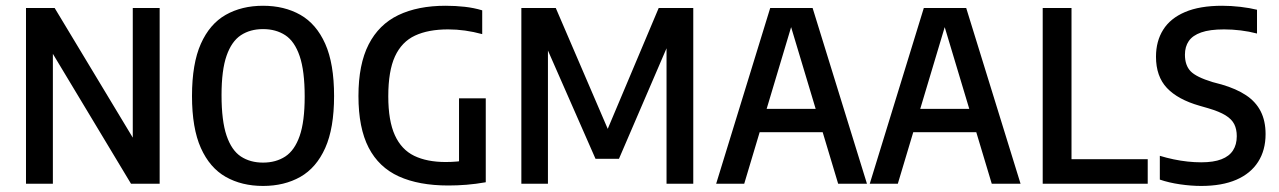

<svg xmlns="http://www.w3.org/2000/svg" viewBox="-20 -622 4329 650"><path d="M68 0V-595H165L448.5 -124.5H429.5V-595H520.5V0H423.5L140.5 -470.5H159V0Z M870.5 7.5Q798.5 7.5 744.2 -23.2Q690 -54 660 -121Q630 -188 630 -297Q630 -406.5 660 -473.8Q690 -541 744.2 -571.8Q798.5 -602.5 870.5 -602.5Q942.5 -602.5 996.8 -571.8Q1051 -541 1081 -473.8Q1111 -406.5 1111 -297Q1111 -188 1081 -121Q1051 -54 996.8 -23.2Q942.5 7.5 870.5 7.5ZM870.5 -71.5Q914 -71.5 945.8 -92.2Q977.5 -113 994.5 -161.8Q1011.5 -210.5 1011.5 -295Q1011.5 -382 994.5 -432Q977.5 -482 945.8 -502.8Q914 -523.5 870.5 -523.5Q827 -523.5 795.5 -502.8Q764 -482 747 -433.2Q730 -384.5 730 -300Q730 -213 747 -163Q764 -113 795.5 -92.2Q827 -71.5 870.5 -71.5Z M1498 6Q1398 6 1330.2 -24.8Q1262.5 -55.5 1228 -122.2Q1193.5 -189 1193.5 -297Q1193.5 -404 1228 -471.5Q1262.5 -539 1328.5 -570.8Q1394.5 -602.5 1488.5 -602.5Q1522 -602.5 1553.2 -599Q1584.5 -595.5 1612.5 -587V-506.5Q1583 -514.5 1554.5 -518.5Q1526 -522.5 1497 -522.5Q1430 -522.5 1385 -501.5Q1340 -480.5 1317.2 -431.2Q1294.5 -382 1294.5 -296Q1294.5 -213 1316.8 -164.2Q1339 -115.5 1382.2 -94.5Q1425.5 -73.5 1489 -73.5Q1508.5 -73.5 1527.5 -75.2Q1546.5 -77 1563 -79.5L1534 -54V-289H1624.5V-5Q1590.5 1 1559.2 3.5Q1528 6 1498 6Z M1745 0V-595H1861.5L2044 -170.5H2031L2210 -595H2327V0H2236.5V-505H2256.5L2075.5 -84.5H1996L1811.5 -504.5H1835V0Z M2404.5 0 2587.5 -595H2731L2915 0H2817.5L2652 -551H2664.5L2499.5 0ZM2505 -174.5 2524 -253.5H2793.5L2813 -174.5Z M2924.5 0 3107.5 -595H3251L3435 0H3337.5L3172 -551H3184.5L3019.5 0ZM3025 -174.5 3044 -253.5H3313.5L3333 -174.5Z M3510 0V-595H3607.5V-83H3865.5V0Z M4046.5 7.5Q4012.5 7.5 3974.8 2Q3937 -3.5 3906.5 -14V-94.5Q3929.5 -87.5 3953.5 -82.5Q3977.5 -77.5 4001 -75Q4024.5 -72.5 4046.5 -72.5Q4088.5 -72.5 4115 -82.8Q4141.5 -93 4154.2 -112.8Q4167 -132.5 4167 -161Q4167 -184.5 4158.5 -201.5Q4150 -218.5 4129 -231.5Q4108 -244.5 4070.5 -255.5L4041 -264Q3967.5 -285 3930.5 -324.2Q3893.5 -363.5 3893.5 -430Q3893.5 -482.5 3917.8 -521.2Q3942 -560 3991.8 -581.2Q4041.5 -602.5 4117.5 -602.5Q4147.5 -602.5 4179.5 -598.8Q4211.5 -595 4235.5 -589V-508.5Q4209 -515.5 4180.5 -519Q4152 -522.5 4124 -522.5Q4075.5 -522.5 4046.5 -512.2Q4017.5 -502 4004.5 -483Q3991.5 -464 3991.5 -437Q3991.5 -401 4010.5 -381Q4029.5 -361 4085.5 -344L4115.5 -336Q4165.5 -321.5 4198.5 -299.5Q4231.5 -277.5 4248 -245Q4264.5 -212.5 4264.5 -168Q4264.5 -113.5 4239.2 -74Q4214 -34.5 4165.5 -13.5Q4117 7.5 4046.5 7.5Z"/></svg>

Font: Encode Sans SC Condensed Medium
Style: Regular
Weight: 500
Width: 3
Designer: Multiple Designers
Foundry: Impallari Type
Version: Version 3.002